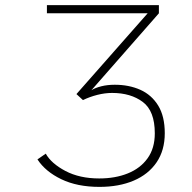

<svg xmlns="http://www.w3.org/2000/svg" viewBox="-20 -720 750 751"><path d="M337.5 -367Q352.5 -376.5 376.2 -382.5Q400 -388.5 429 -388.5Q484.5 -388.5 528.8 -368.8Q573 -349 598.8 -307Q624.5 -265 624.5 -199Q624.5 -132 592.5 -85Q560.5 -38 503 -13.5Q445.5 11 369 11Q282 11 219.8 -19Q157.5 -49 126.5 -96.5L159 -119Q180.5 -80.5 236 -51.2Q291.5 -22 368 -22Q431 -22 480 -41.8Q529 -61.5 557.2 -100.8Q585.5 -140 585.5 -198.5Q585.5 -286 538.5 -321.2Q491.5 -356.5 418.5 -356.5Q390.5 -356.5 360.2 -348.8Q330 -341 304.5 -328.5L279 -352L557.5 -668H163.5V-700H601.5V-668Z"/></svg>

Font: League Mono Thin
Style: Regular
Weight: 100
Width: 6
Designer: Tyler Finck
Foundry: The League of Moveable Type / Tyler Finck
Version: Version 2.300;RELEASE